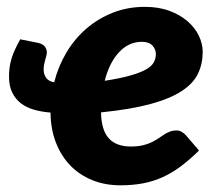

<svg xmlns="http://www.w3.org/2000/svg" viewBox="-20 -546 656 574"><path d="M110.5 -337.5Q110.5 -323.5 118.2 -313Q126 -302.5 142 -300Q154 -347.5 178.5 -388.8Q203 -430 238 -460.2Q273 -490.5 317.2 -508Q361.5 -525.5 413 -525.5Q454.5 -525.5 486.8 -513.5Q519 -501.5 541 -482.2Q563 -463 574.5 -439Q586 -415 586 -391Q586 -355.5 572 -326Q558 -296.5 523.2 -273.8Q488.5 -251 429.8 -235Q371 -219 282 -210Q283 -157 305.2 -132.5Q327.5 -108 371 -108Q391.5 -108 406.5 -111.5Q421.5 -115 432.8 -120.5Q444 -126 453 -132Q462 -138 470.2 -143.5Q478.5 -149 487.5 -152.5Q496.5 -156 508 -156Q515.5 -156 522.5 -152.2Q529.5 -148.5 535 -142.5L575 -96Q547.5 -69 521.2 -49.2Q495 -29.5 467.2 -16.8Q439.5 -4 408.2 2Q377 8 340 8Q294 8 255.8 -7.5Q217.5 -23 190 -51.5Q162.5 -80 147 -120.2Q131.5 -160.5 131 -209.5Q104.5 -211.5 81.8 -218Q59 -224.5 42.5 -237.2Q26 -250 16.5 -269.5Q7 -289 7 -316Q7 -330 8.5 -342.8Q10 -355.5 13.8 -368.5Q17.5 -381.5 24 -396Q30.5 -410.5 40.5 -428.5L95.5 -417.5Q110 -413.5 115 -405.5Q120 -397.5 120 -390Q120 -384.5 118.5 -379Q117 -373.5 115.2 -367.2Q113.5 -361 112 -353.8Q110.5 -346.5 110.5 -337.5ZM404 -421Q365 -421 336 -390Q307 -359 293 -304.5Q341.5 -312 371.5 -320.8Q401.5 -329.5 418 -339.2Q434.5 -349 440.2 -360.5Q446 -372 446 -385Q446 -398 436 -409.5Q426 -421 404 -421Z"/></svg>

Font: Lato Black
Style: Italic
Weight: 900
Italic angle: -7°
Designer: Lukasz Dziedzic
Foundry: tyPoland Lukasz Dziedzic
Version: Version 2.007; 2014-02-27